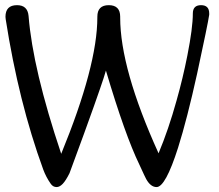

<svg xmlns="http://www.w3.org/2000/svg" viewBox="-20 -721 863 755"><path d="M802.7 -663.1Q797.4 -627 755.4 -432.6Q715.8 -252.9 680.2 -140.1Q630.9 14.6 595.7 14.6Q572.3 14.6 554.7 -17.1Q551.3 -22.9 528.3 -73.2Q472.2 -188.5 396.5 -443.4Q391.1 -425.3 387.2 -413.1Q377.4 -382.8 349.6 -304.2Q319.3 -218.3 253.4 -40Q238.8 -10.7 226.6 2Q214.4 14.6 202.6 14.6Q188.5 14.6 179.7 2Q161.1 -24.4 149.9 -54.7Q53.2 -319.8 2.4 -645.5L1.5 -654.8Q1.5 -700.7 46.9 -700.7Q88.4 -700.7 92.3 -658.7Q108.9 -448.7 220.7 -116.2Q362.8 -462.4 362.8 -652.8V-655.3Q362.8 -700.7 407.7 -700.7Q452.6 -700.7 452.6 -655.3V-652.3Q452.6 -450.7 603.5 -118.2Q642.6 -211.4 674.3 -325.7Q699.2 -413.6 716.8 -502.9Q738.3 -611.8 738.3 -668Q738.3 -700.7 770.5 -700.7Q802.7 -700.7 802.7 -668Z"/></svg>

Font: inglobal
Style: Regular
Weight: 400
Designer: Andrey Kochetov, Denis Davydov, Evgeny Yurtaev
Foundry: inglobal
Version: Version 1.00 September 25, 2014, initial release